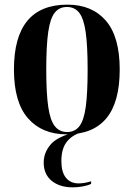

<svg xmlns="http://www.w3.org/2000/svg" viewBox="-20 -568 576 826"><path d="M267 10Q161 10 100.5 -59Q40 -128 40 -269Q40 -548 270 -548Q376 -548 435.5 -479Q495 -410 495 -269Q495 -128 437.5 -59Q380 10 267 10ZM269 0Q302 0 321.5 -25Q341 -50 349 -108.5Q357 -167 357 -269Q357 -372 348.5 -430.5Q340 -489 320.5 -513.5Q301 -538 268 -538Q235 -538 215.5 -513.5Q196 -489 187.5 -430.5Q179 -372 179 -269Q179 -167 187.5 -108.5Q196 -50 216 -25Q236 0 269 0ZM293 238Q237 238 202.5 210Q168 182 168 131Q168 89 197.5 54Q227 19 307 0H336Q294 10 269 40Q244 70 244 125Q244 172 263.5 196.5Q283 221 318 221Q342 221 372 212V223Q358 230 336 234Q314 238 293 238Z"/></svg>

Font: Noto Serif Display Condensed
Style: Bold
Weight: 700
Width: 3
Designer: Monotype Design Team
Foundry: Monotype Imaging Inc.
Version: Version 2.009